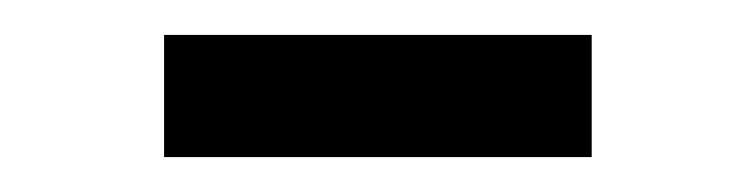

<svg xmlns="http://www.w3.org/2000/svg" viewBox="-20 -306 432 110"><path d="M74 -216V-286H319V-216Z"/></svg>

Font: Linguistics Pro
Style: Regular
Weight: 400
Designer: Stefan Peev, Context Ltd
Foundry: Stefan Peev, Context Ltd
Version: Version 001.000